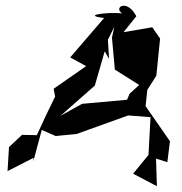

<svg xmlns="http://www.w3.org/2000/svg" viewBox="-20 -601 627 662"><path d="M450 -545C418 -607 370 -575 401 -555C345 -560 261 -548 339 -539L222 -403L277 -373L165 -295L170 -268L138 -202L107 -135L56 -136L11 -94L6 -11L96 -57L95 -45L124 -153L172 -132L244 -139L422 -203L499 -197L492 -67L439 -2L521 41L518 -54L557 -42L566 -114L482 -235L489 -301L486 -288L519 -340L532 -468L505 -507L406 -490ZM374 -508 366 -471 376 -361 460 -308 427 -278 418 -257 263 -243 189 -202 307 -306 341 -424 356 -398 352 -464Z"/></svg>

Font: Charger Distortion
Style: 2It
Weight: 400
Designer: Jasper
Foundry: Cannot Into Space Fonts
Version: Version 0.98